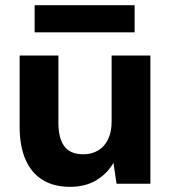

<svg xmlns="http://www.w3.org/2000/svg" viewBox="-20 -711 666 743"><path d="M251 12Q188 12 144.5 -15Q101 -42 78.5 -94Q56 -146 56 -221V-496H206V-235Q206 -177 228.5 -145.5Q251 -114 303 -114Q335 -114 360 -129Q385 -144 398.5 -172.5Q412 -201 412 -240V-496H562V0H431L419 -81Q396 -40 353.5 -14Q311 12 251 12ZM114 -586V-691H501V-586Z"/></svg>

Font: DM Sans 24pt Black
Style: Regular
Weight: 900
Designer: Colophon Foundry, Jonny Pinhorn
Foundry: Colophon Foundry
Version: Version 4.004;gftools[0.9.30]